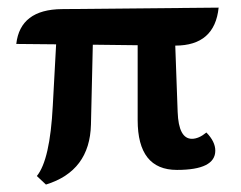

<svg xmlns="http://www.w3.org/2000/svg" viewBox="-20 -441 634 506"><path d="M446.3 6.8Q342.8 6.8 342.8 -124.5V-321.8L224.6 -323.2L219.7 -112.8Q216.8 9.8 101.1 45.4L77.1 22.9Q111.8 -19.5 119.1 -162.1L127.9 -324.2L22.9 -325.2Q33.2 -416 143.1 -417L556.2 -420.9Q545.9 -320.8 441.9 -320.8L448.2 -146Q450.7 -75.2 485.8 -75.2Q503.9 -75.2 523.9 -91.8Q547.4 -67.9 547.4 -43.9Q547.4 6.8 446.3 6.8Z"/></svg>

Font: Bainsley
Style: Bold
Weight: 700
Designer: Paul James MIller
Foundry: High-Logic / Made with FontCreator
Version: Version 1.411;March 28, 2021;FontCreator 13.0.0.2683 64-bit